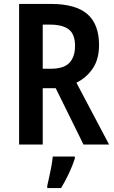

<svg xmlns="http://www.w3.org/2000/svg" viewBox="-20 -734 581 975"><path d="M239 -714Q364 -714 423.5 -662.5Q483 -611 483 -505Q483 -434 451.5 -387Q420 -340 368 -314L534 0H404L263 -286H197V0H77V-714ZM233 -609H197V-385H239Q304 -385 332.5 -415Q361 -445 361 -501Q361 -560 329.5 -584.5Q298 -609 233 -609ZM360 71Q349 106 330 146.5Q311 187 290 221H220V209Q224 191 230 164.5Q236 138 241 110Q246 82 248 61H360Z"/></svg>

Font: Noto Sans Sinhala Condensed SemiBold
Style: Regular
Weight: 600
Width: 3
Designer: Jelle Bosma - Monotype Design Team
Foundry: Monotype Imaging Inc.
Version: Version 2.006; ttfautohint (v1.8.4.7-5d5b)